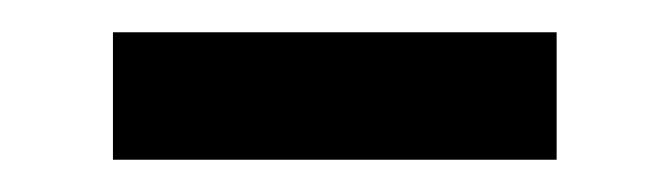

<svg xmlns="http://www.w3.org/2000/svg" viewBox="-20 -717 415 119"><path d="M50 -618H325V-697H50Z"/></svg>

Font: Kathrein 67 Medium Condensed
Style: Regular
Weight: 500
Width: 3
Designer: Lazydogs Typefoundry, based on Open Sans by Ascender Corporation
Foundry: Lazydogs Typefoundry
Version: Version 1.003;PS 001.003;hotconv 1.0.88;makeotf.lib2.5.64775